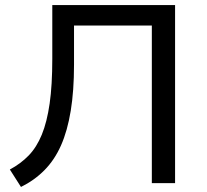

<svg xmlns="http://www.w3.org/2000/svg" viewBox="-20 -725 821 760"><path d="M63 15 19 -54Q62 -77 93.5 -109.5Q125 -142 145.5 -192Q166 -242 176.5 -315Q187 -388 187 -492V-705H673V0H581V-624H273V-469Q273 -366 260 -286.5Q247 -207 221.5 -149.5Q196 -92 156 -51.5Q116 -11 63 15Z"/></svg>

Font: Nunito Sans 7pt
Style: Regular
Weight: 400
Designer: Vernon Adams
Foundry: Vernon Adams
Version: Version 3.101;gftools[0.9.27]